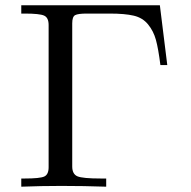

<svg xmlns="http://www.w3.org/2000/svg" viewBox="-20 -703 720 723"><path d="M60.1 0V-30.8H73.2Q130.4 -30.8 146.7 -38.3Q163.1 -45.9 163.1 -73.2V-608.9Q163.1 -636.7 146 -644.3Q128.9 -651.9 73.2 -651.9H60.1V-683.1H582L609.9 -458H584Q576.2 -520 567.1 -553Q558.1 -585.9 537.6 -611.1Q517.1 -636.2 483.6 -644Q450.2 -651.9 393.1 -651.9H307.1Q273.9 -651.9 262.9 -646Q252 -640.1 252 -615.2V-76.2Q252 -47.4 271.5 -39.1Q291 -30.8 359.9 -30.8H379.9V0Q295.9 -2.9 210.9 -2.9Q135.3 -2.9 60.1 0Z"/></svg>

Font: CMU Serif Upright Italic
Style: UprightItalic
Weight: 500
Version: Version 0.7.0